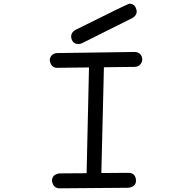

<svg xmlns="http://www.w3.org/2000/svg" viewBox="-20 -1022 1040 1042"><path d="M406 -783C412 -783 418 -784 424 -787L700 -925C715 -934 722 -946 722 -961C718 -988 705 -1002 682 -1002C677 -1002 579 -954 388 -859C373 -850 366 -838 366 -823C369 -796 383 -783 406 -783ZM303 0 678 -3C705 -7 718 -20 718 -42C718 -53 715 -63 708 -72C701 -80 691 -84 678 -84L530 -83L544 -657L712 -659C724 -660 734 -664 741 -672C748 -680 752 -689 752 -700C752 -711 748 -721 740 -729C732 -736 722 -740 711 -740L290 -734C279 -734 270 -730 262 -723C254 -715 250 -705 250 -694C255 -667 268 -654 289 -654L463 -656L450 -82L302 -81C275 -77 262 -63 262 -40C267 -13 281 0 303 0Z"/></svg>

Font: linja lipamanka normal
Style: Regular
Weight: 400
Version: Version 1.000;February 20, 2023;FontCreator 14.0.0.2901 64-b